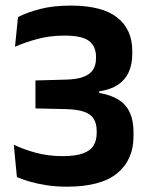

<svg xmlns="http://www.w3.org/2000/svg" viewBox="-20 -672 545 704"><path d="M225.5 12.5Q184.5 12.5 149.8 7Q115 1.5 88 -6.5Q61 -14.5 42 -22.5L30.5 -141.5Q65.5 -124.5 111 -112Q156.5 -99.5 209.5 -99.5Q257 -99.5 284.2 -109.5Q311.5 -119.5 323 -138.2Q334.5 -157 334.5 -184V-191.5Q334.5 -219 323.5 -236.5Q312.5 -254 287.5 -262.5Q262.5 -271 220.5 -272L110 -274.5V-377L220.5 -380Q261.5 -381 286 -390.2Q310.5 -399.5 321.2 -416.5Q332 -433.5 332 -458V-463.5Q332 -502.5 306.2 -522Q280.5 -541.5 216 -541.5Q163 -541.5 116.2 -528.8Q69.5 -516 35 -500.5L46 -609.5Q79 -626.5 127 -639Q175 -651.5 239.5 -651.5Q354 -651.5 409.5 -608Q465 -564.5 465 -485V-475Q465 -436 452 -407.5Q439 -379 412.5 -361.2Q386 -343.5 343.5 -337V-318.5L337.5 -332.5Q408.5 -321 439 -286Q469.5 -251 469.5 -187V-172Q469.5 -86 409.8 -36.8Q350 12.5 225.5 12.5Z"/></svg>

Font: Anek Bangla Medium SemiBold
Style: Regular
Weight: 600
Version: Version 1.003